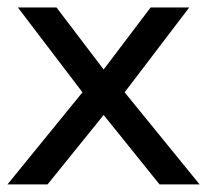

<svg xmlns="http://www.w3.org/2000/svg" viewBox="-26 -485 545 505"><path d="M99.1 0H-6.3L190.9 -242.2L21 -465.3H122.6L246.6 -302.2L370.1 -465.3H471.7L301.8 -242.2L499 0H393.6L246.6 -182.6Z"/></svg>

Font: Spartan MB Med
Style: Regular
Weight: 500
Designer: Matt Bailey, Mirko Velimirovic
Foundry: Matt Bailey
Version: Version 1.005